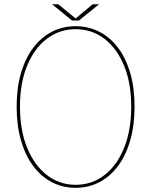

<svg xmlns="http://www.w3.org/2000/svg" viewBox="-20 -866 704 894"><path d="M332 8.5Q272 8.5 221.8 -17.5Q171.5 -43.5 134.8 -92.8Q98 -142 77.8 -212Q57.5 -282 57.5 -369.5Q57.5 -457.5 78 -526.8Q98.5 -596 135.5 -644.5Q172.5 -693 222.5 -718.5Q272.5 -744 332 -744Q391.5 -744 441.8 -718.5Q492 -693 529 -644.5Q566 -596 586.2 -526.8Q606.5 -457.5 606.5 -369.5Q606.5 -282 586.2 -212Q566 -142 529.2 -92.8Q492.5 -43.5 442.2 -17.5Q392 8.5 332 8.5ZM332 -5.5Q408 -5.5 466.5 -50.8Q525 -96 558 -178Q591 -260 591 -369.5Q591 -479.5 557.5 -560.5Q524 -641.5 465.8 -685.8Q407.5 -730 332 -730Q257 -730 198.5 -685.8Q140 -641.5 106.5 -560.5Q73 -479.5 73 -369.5Q73 -259.5 106.5 -177.8Q140 -96 198.5 -50.8Q257 -5.5 332 -5.5ZM222.5 -846H251.5L337 -776H327.5L411 -846H441L347.5 -770.5H315.5Z"/></svg>

Font: Epilogue Thin
Style: Regular
Weight: 250
Designer: Tyler Finck
Foundry: Etcetera Type Co
Version: Version 2.111